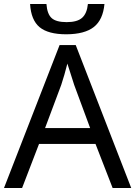

<svg xmlns="http://www.w3.org/2000/svg" viewBox="-20 -943 679 963"><path d="M432.1 -300.8 352.1 -517.1 317.9 -624Q303.2 -565.4 287.1 -517.1L206.1 -300.8ZM544.9 0 459 -221.2H175.8L90.8 0H0L278.8 -716.8H359.9L638.2 0ZM313 -771Q221.7 -771 178.7 -806.6Q135.7 -842.3 130.9 -922.9H212.9Q216.8 -872.1 239.3 -852.1Q261.7 -832 314.5 -832Q367.2 -832 391.6 -853.5Q416 -875 420.9 -922.9H503.9Q496.6 -843.8 450.7 -807.6Q404.8 -771.5 313 -771Z"/></svg>

Font: NotoSans
Style: Regular
Weight: 400
Designer: Monotype Design team
Foundry: Monotype Imaging Inc.
Version: Version 1.04